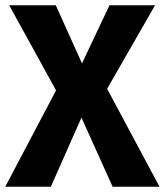

<svg xmlns="http://www.w3.org/2000/svg" viewBox="-24 -713 629 733"><path d="M385 -374 585 0H406L287 -264L170 0H-4L190 -368L11 -693H189L289 -471L394 -693H568Z"/></svg>

Font: FiraGO
Style: Bold
Weight: 700
Designer: bBox Type
Foundry: bBox Type GmbH
Version: Version 1.001;PS 001.001;hotconv 1.0.88;makeotf.lib2.5.64775